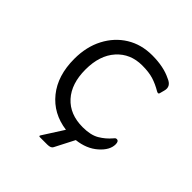

<svg xmlns="http://www.w3.org/2000/svg" viewBox="-135 -457 633 633"><g transform="rotate(45 181.0 -140.5)"><path d="M237 9 202 77Q198 86 181 86H147Q140 86 144 80L190 8Q123 -1 83.5 -50Q44 -99 44 -177Q44 -233 66.5 -276Q89 -319 128 -343Q167 -367 218 -367Q271 -367 307 -349Q335 -338 328 -313L324 -298Q323 -292 319 -292Q317 -292 313 -294Q291 -307 270 -313.5Q249 -320 218 -320Q163 -320 129 -282Q95 -244 95 -178Q95 -112 129 -74.5Q163 -37 223 -37Q260 -37 282 -50Q304 -63 320 -82Q322 -84 324 -86.5Q326 -89 330 -89Q340 -89 340 -74Q340 -47 311 -21.5Q282 4 237 9Z"/></g></svg>

Font: Zain Light
Style: Regular
Weight: 300
Designer: Zain,Boutros
Foundry: Mobile Telecommunications Company (Zain), 2024
Version: Version 1.51; ttfautohint (v1.8.4)